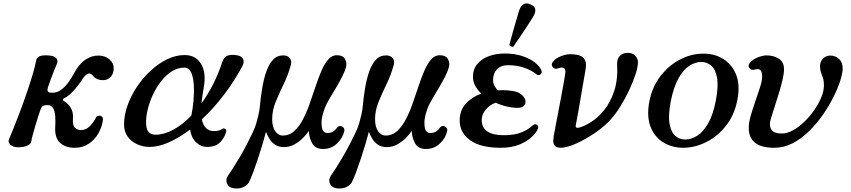

<svg xmlns="http://www.w3.org/2000/svg" viewBox="-20 -847 4948 1116"><path d="M413 12Q360 12 328.5 -17.5Q297 -47 301 -110Q303 -143 301 -171.5Q299 -200 289 -218Q279 -236 258 -236Q236 -236 228 -230Q220 -224 215 -209Q210 -195 202 -170Q194 -145 185.5 -116.5Q177 -88 170.5 -63.5Q164 -39 162 -26Q160 -10 138.5 -0.5Q117 9 87 9Q56 9 40.5 -6Q25 -21 32 -37Q39 -53 55.5 -93.5Q72 -134 92.5 -188Q113 -242 133 -300Q153 -358 168.5 -409.5Q184 -461 190 -495Q193 -512 209 -519.5Q225 -527 259 -525Q295 -523 307 -509Q319 -495 311 -477Q303 -459 291.5 -429.5Q280 -400 270.5 -373.5Q261 -347 258 -337Q254 -324 258 -316Q262 -308 284 -308Q312 -308 334 -324Q356 -340 373.5 -363Q391 -386 403 -408Q415 -430 422 -441Q450 -485 483 -504.5Q516 -524 552 -524Q590 -524 615.5 -502.5Q641 -481 641 -451Q641 -420 624 -400.5Q607 -381 578 -381Q542 -381 522 -405Q506 -425 491 -418.5Q476 -412 464 -394Q450 -372 431.5 -348Q413 -324 393 -304.5Q373 -285 352 -276Q345 -272 345 -267.5Q345 -263 352 -259Q376 -246 391.5 -220Q407 -194 404 -158Q401 -118 415.5 -104.5Q430 -91 451 -91Q480 -91 502 -113.5Q524 -136 538 -164Q543 -173 553 -174.5Q563 -176 571.5 -170Q580 -164 578 -149Q573 -109 552 -72Q531 -35 496 -11.5Q461 12 413 12Z M849 7Q811 7 777 -8.5Q743 -24 722 -53Q701 -82 701 -124Q701 -177 721 -233.5Q741 -290 776 -342.5Q811 -395 856 -436.5Q901 -478 951.5 -502.5Q1002 -527 1053 -527Q1118 -527 1149 -475Q1180 -423 1164 -337Q1160 -312 1156.5 -289.5Q1153 -267 1151 -246Q1188 -297 1219 -358Q1250 -419 1272 -487Q1283 -519 1307 -525Q1331 -531 1361 -525Q1384 -521 1393 -504Q1402 -487 1387 -459Q1341 -374 1281 -295Q1221 -216 1153 -153Q1168 -85 1224 -85Q1241 -85 1252.5 -88.5Q1264 -92 1272 -98Q1279 -103 1288.5 -98Q1298 -93 1294 -79Q1286 -48 1260 -20.5Q1234 7 1184 7Q1147 7 1119 -20.5Q1091 -48 1085 -94Q1024 -48 963.5 -20.5Q903 7 849 7ZM884 -64Q934 -64 988 -93.5Q1042 -123 1092 -175Q1100 -212 1104.5 -259.5Q1109 -307 1106.5 -351.5Q1104 -396 1091.5 -425Q1079 -454 1052 -454Q1013 -454 979 -432.5Q945 -411 917.5 -376Q890 -341 870 -299Q850 -257 839.5 -214.5Q829 -172 829 -137Q829 -97 843 -80.5Q857 -64 884 -64Z M1336 247Q1308 242 1299 218.5Q1290 195 1306 173Q1317 158 1335 129.5Q1353 101 1374 65.5Q1395 30 1414 -6.5Q1433 -43 1448 -75Q1463 -107 1469 -128Q1474 -147 1481 -174Q1488 -201 1490 -225Q1495 -281 1504 -334.5Q1513 -388 1528 -431Q1543 -474 1566.5 -499.5Q1590 -525 1626 -525Q1652 -525 1664.5 -509Q1677 -493 1671 -471Q1655 -412 1629 -358.5Q1603 -305 1582.5 -255Q1562 -205 1562 -154Q1562 -109 1580 -84Q1598 -59 1624 -59Q1662 -59 1690 -84.5Q1718 -110 1740 -151.5Q1762 -193 1779.5 -243Q1797 -293 1813.5 -342.5Q1830 -392 1847.5 -433.5Q1865 -475 1887 -500.5Q1909 -526 1937 -526Q1974 -526 1986 -503Q1998 -480 1991 -457Q1985 -433 1969.5 -402.5Q1954 -372 1935.5 -341Q1917 -310 1901 -283Q1885 -256 1876 -238Q1867 -219 1858 -189Q1849 -159 1849 -135Q1849 -99 1858 -86.5Q1867 -74 1883 -74Q1903 -74 1916.5 -82.5Q1930 -91 1940 -106Q1947 -115 1957.5 -114.5Q1968 -114 1976 -106Q1984 -98 1981 -84Q1972 -44 1938.5 -12.5Q1905 19 1858 19Q1814 19 1795.5 -12.5Q1777 -44 1775 -86Q1763 -67 1741 -45Q1719 -23 1691 -7.5Q1663 8 1631 8Q1600 8 1579.5 -5.5Q1559 -19 1546.5 -39.5Q1534 -60 1526 -81Q1520 -57 1508 -16Q1496 25 1481 70.5Q1466 116 1451.5 155Q1437 194 1426 214Q1417 230 1393.5 241Q1370 252 1336 247Z M1934 247Q1906 242 1897 218.5Q1888 195 1904 173Q1915 158 1933 129.5Q1951 101 1972 65.5Q1993 30 2012 -6.5Q2031 -43 2046 -75Q2061 -107 2067 -128Q2072 -147 2079 -174Q2086 -201 2088 -225Q2093 -281 2102 -334.5Q2111 -388 2126 -431Q2141 -474 2164.5 -499.5Q2188 -525 2224 -525Q2250 -525 2262.5 -509Q2275 -493 2269 -471Q2253 -412 2227 -358.5Q2201 -305 2180.5 -255Q2160 -205 2160 -154Q2160 -109 2178 -84Q2196 -59 2222 -59Q2260 -59 2288 -84.5Q2316 -110 2338 -151.5Q2360 -193 2377.5 -243Q2395 -293 2411.5 -342.5Q2428 -392 2445.5 -433.5Q2463 -475 2485 -500.5Q2507 -526 2535 -526Q2572 -526 2584 -503Q2596 -480 2589 -457Q2583 -433 2567.5 -402.5Q2552 -372 2533.5 -341Q2515 -310 2499 -283Q2483 -256 2474 -238Q2465 -219 2456 -189Q2447 -159 2447 -135Q2447 -99 2456 -86.5Q2465 -74 2481 -74Q2501 -74 2514.5 -82.5Q2528 -91 2538 -106Q2545 -115 2555.5 -114.5Q2566 -114 2574 -106Q2582 -98 2579 -84Q2570 -44 2536.5 -12.5Q2503 19 2456 19Q2412 19 2393.5 -12.5Q2375 -44 2373 -86Q2361 -67 2339 -45Q2317 -23 2289 -7.5Q2261 8 2229 8Q2198 8 2177.5 -5.5Q2157 -19 2144.5 -39.5Q2132 -60 2124 -81Q2118 -57 2106 -16Q2094 25 2079 70.5Q2064 116 2049.5 155Q2035 194 2024 214Q2015 230 1991.5 241Q1968 252 1934 247Z M2891 12Q2774 12 2713 -31.5Q2652 -75 2652 -147Q2652 -205 2687 -244Q2722 -283 2778 -303Q2756 -323 2742.5 -348Q2729 -373 2729 -402Q2729 -444 2753.5 -474Q2778 -504 2820 -520Q2862 -536 2914 -536Q2971 -536 3015 -521.5Q3059 -507 3087.5 -485Q3116 -463 3126 -440Q3133 -424 3122 -415Q3111 -406 3100 -414Q3069 -439 3026.5 -453.5Q2984 -468 2932 -468Q2891 -468 2868.5 -444Q2846 -420 2846 -382Q2846 -365 2853.5 -349.5Q2861 -334 2874 -322Q2882 -322 2889.5 -322.5Q2897 -323 2905 -323Q2926 -323 2958.5 -318.5Q2991 -314 3010 -298Q3029 -283 3033.5 -265Q3038 -247 3026.5 -233.5Q3015 -220 2986 -220Q2961 -220 2927.5 -227.5Q2894 -235 2861 -250Q2827 -238 2803.5 -210Q2780 -182 2780 -150Q2780 -104 2813.5 -82.5Q2847 -61 2908 -61Q2971 -61 3011 -77.5Q3051 -94 3076 -118Q3088 -129 3100 -122Q3112 -115 3107 -100Q3099 -78 3071.5 -51.5Q3044 -25 2998.5 -6.5Q2953 12 2891 12ZM2964.2 -576Q2957.6 -573.4 2950.2 -577.2Q2942.8 -581 2940.7 -586.7Q2941.8 -590.8 2947.3 -611.3Q2952.8 -631.8 2960.9 -660.7Q2969 -689.6 2977.6 -718.8Q2986.1 -748 2993 -771.1Q2999.9 -794.1 3004 -801.1Q3011.1 -816.7 3027 -824.2Q3042.9 -831.6 3064.2 -820.8Q3088.6 -810.6 3090.9 -794.6Q3093.2 -778.6 3086 -763Q3082.5 -755.1 3069.8 -735.1Q3057.1 -715.1 3040.3 -689.2Q3023.5 -663.3 3006.6 -638.6Q2989.7 -613.8 2977.7 -596.5Q2965.8 -579.2 2964.2 -576Z M3274 7Q3231 18 3210.5 5Q3190 -8 3198 -53Q3200 -66 3207 -102Q3214 -138 3223 -185.5Q3232 -233 3241 -280.5Q3250 -328 3256.5 -365Q3263 -402 3265 -416Q3270 -445 3257.5 -451.5Q3245 -458 3225 -450Q3205 -442 3193 -457Q3181 -472 3194 -488Q3209 -508 3239.5 -520Q3270 -532 3294 -532Q3350 -532 3371 -511Q3392 -490 3384 -445Q3383 -438 3378.5 -413Q3374 -388 3368 -353Q3362 -318 3355.5 -280Q3349 -242 3343 -207.5Q3337 -173 3332.5 -149.5Q3328 -126 3327 -121Q3324 -109 3330.5 -105.5Q3337 -102 3349 -106Q3378 -114 3417 -138.5Q3456 -163 3492 -207.5Q3528 -252 3550 -318Q3572 -384 3567 -473Q3566 -507 3584 -523.5Q3602 -540 3629 -540Q3657 -540 3672.5 -523Q3688 -506 3688 -486Q3688 -459 3674.5 -416.5Q3661 -374 3638 -325Q3615 -276 3587 -230.5Q3559 -185 3530 -153Q3497 -116 3450.5 -83Q3404 -50 3357 -26Q3310 -2 3274 7Z M3957 12Q3890 13 3837.5 -18Q3785 -49 3761.5 -109.5Q3738 -170 3754 -256Q3771 -342 3818.5 -404Q3866 -466 3930.5 -500Q3995 -534 4062 -535Q4130 -537 4182 -505.5Q4234 -474 4258.5 -413.5Q4283 -353 4266 -267Q4250 -181 4202 -119Q4154 -57 4089.5 -23.5Q4025 10 3957 12ZM3966 -36Q4000 -37 4034 -59Q4068 -81 4096.5 -130.5Q4125 -180 4141 -264Q4157 -348 4147.5 -397Q4138 -446 4112 -467Q4086 -488 4053 -487Q4020 -486 3986 -464Q3952 -442 3924 -392.5Q3896 -343 3879 -259Q3863 -175 3872 -126Q3881 -77 3907 -56Q3933 -35 3966 -36Z M4480 12Q4332 12 4332 -104Q4332 -135 4344 -176Q4356 -217 4371 -260Q4386 -303 4398 -340.5Q4410 -378 4410 -402Q4410 -431 4399 -440Q4388 -449 4369 -443Q4348 -436 4336.5 -450.5Q4325 -465 4338 -481Q4353 -501 4383.5 -513Q4414 -525 4435 -525Q4477 -525 4507 -506Q4537 -487 4537 -444Q4537 -419 4528.5 -383Q4520 -347 4508 -307.5Q4496 -268 4484 -231Q4472 -194 4463.5 -166.5Q4455 -139 4455 -128Q4455 -98 4471.5 -84.5Q4488 -71 4524 -71Q4556 -71 4590 -90Q4624 -109 4655.5 -139.5Q4687 -170 4713 -207.5Q4739 -245 4754 -282Q4769 -319 4769 -350Q4769 -377 4764 -392.5Q4759 -408 4754 -420Q4749 -432 4747 -450Q4743 -482 4760.5 -503Q4778 -524 4807 -524Q4834 -524 4856 -505Q4878 -486 4878 -449Q4878 -422 4864 -378Q4850 -334 4824 -282Q4798 -230 4762 -178.5Q4726 -127 4681.5 -83.5Q4637 -40 4586.5 -14Q4536 12 4480 12Z"/></svg>

Font: Zen Antique
Style: Regular
Weight: 400
Designer: Yoshimichi Ohira
Foundry: Positype
Version: Version 1.001